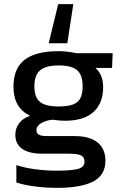

<svg xmlns="http://www.w3.org/2000/svg" viewBox="-20 -731 594 927"><path d="M261 -711H334L305 -522H215ZM59 150V66Q97 79 149 86Q201 93 250 93Q326 93 357 84.5Q388 76 388 49Q388 28 371.5 19.5Q355 11 311 11H183Q120 11 87 -12.5Q54 -36 54 -80Q54 -111 72 -135.5Q90 -160 125 -172Q45 -211 45 -311Q45 -401 99 -442.5Q153 -484 263 -484Q303 -484 350 -474H524L521 -403H441Q478 -370 478 -311Q478 -233 431.5 -190.5Q385 -148 293 -148Q269 -148 234 -153Q202 -150 179 -136.5Q156 -123 156 -102Q156 -87 168 -80.5Q180 -74 208 -74H341Q412 -74 450.5 -43.5Q489 -13 489 45Q489 114 430.5 145Q372 176 255 176Q200 176 147.5 169Q95 162 59 150ZM379 -314Q379 -368 353 -391.5Q327 -415 263 -415Q201 -415 173.5 -391.5Q146 -368 146 -314Q146 -262 172.5 -239.5Q199 -217 263 -217Q328 -217 353.5 -238.5Q379 -260 379 -314Z"/></svg>

Font: Kanit
Style: Regular
Weight: 400
Designer: Katatrad Team
Foundry: Cadson Demak
Version: Version 1.001